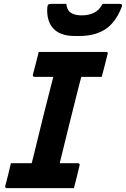

<svg xmlns="http://www.w3.org/2000/svg" viewBox="-20 -967 647 987"><path d="M360 0H16Q5 0 7 -11Q15 -40 22 -69Q29 -98 36 -128H143Q147 -143 151 -159.5Q155 -176 158 -188Q181 -283 205 -379.5Q229 -476 254 -572H157Q152 -572 150 -575.5Q148 -579 149 -583Q157 -613 164.5 -642Q172 -671 179 -700H525Q537 -700 533 -689Q526 -660 518.5 -631Q511 -602 503 -572H398Q394 -558 390 -542.5Q386 -527 383 -515Q359 -419 334.5 -321.5Q310 -224 287 -128H381Q386 -128 388.5 -124.5Q391 -121 389 -117Q382 -88 375 -58.5Q368 -29 360 0ZM507 -947H594Q604 -947 606.5 -943Q609 -939 604 -927Q572 -848 519 -815Q466 -782 389 -782H364Q290 -782 254.5 -820Q219 -858 223 -927Q224 -939 227.5 -943Q231 -947 241 -947H321Q324 -915 344 -901.5Q364 -888 400 -888Q436 -888 463.5 -901.5Q491 -915 507 -947Z"/></svg>

Font: Recursive Sn Lnr St
Style: Bold Italic
Weight: 700
Italic angle: -15°
Version: Version 1.079;hotconv 1.0.112;makeotfexe 2.5.65598; ttfautoh